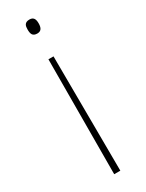

<svg xmlns="http://www.w3.org/2000/svg" viewBox="-194 -565 599 786"><g transform="rotate(-30 106.0 -172.0)"><path d="M132 -501C132 -519 127 -533 107 -533C83 -533 80 -518 80 -501C80 -481 84 -467 107 -467C127 -467 132 -482 132 -501ZM93 -353 91 189H120L117 -353Z"/></g></svg>

Font: Noto Sans Georgian SemiCondensed Thin
Style: Regular
Weight: 100
Width: 4
Designer: Monotype Design Team, Akaki Razmadze
Foundry: Google LLC
Version: Version 2.005